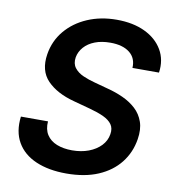

<svg xmlns="http://www.w3.org/2000/svg" viewBox="-83 -811 817 897"><g transform="rotate(10 325.0 -362.5)"><path d="M290.5 11.2Q206.5 11.2 146 -14.9Q85.4 -41 56.4 -91.6Q27.3 -142.1 36.1 -213.9H164.6Q161.6 -175.8 178 -150.4Q194.3 -125 225.8 -112.5Q257.3 -100.1 298.3 -100.1Q341.8 -100.1 376.7 -113.3Q411.6 -126.5 434.3 -150.1Q457 -173.8 461.9 -205.1Q466.8 -233.4 453.6 -252Q440.4 -270.5 413.1 -283.2Q385.7 -295.9 347.2 -306.2L268.1 -327.6Q184.6 -349.6 139.4 -396.2Q94.2 -442.9 106.9 -522.5Q117.2 -586.9 157.7 -635.3Q198.2 -683.6 260.5 -710.4Q322.8 -737.3 399.4 -737.3Q476.6 -737.3 532.7 -710.7Q588.9 -684.1 616.7 -636.7Q644.5 -589.4 635.7 -528.3H509.8Q512.7 -574.7 480 -600.6Q447.3 -626.5 388.2 -626.5Q346.7 -626.5 315.2 -614.3Q283.7 -602.1 264.4 -580.3Q245.1 -558.6 240.2 -531.2Q235.4 -501 250.5 -481.2Q265.6 -461.4 292.5 -449.7Q319.3 -438 347.7 -430.7L412.6 -413.1Q451.2 -403.3 486.6 -387.2Q522 -371.1 548.6 -346.7Q575.2 -322.3 587.4 -287.1Q599.6 -252 591.8 -204.1Q581.5 -140.1 543.2 -91.6Q504.9 -43 441.4 -15.9Q377.9 11.2 290.5 11.2Z"/></g></svg>

Font: Inter SemiBold
Style: Italic
Weight: 600
Italic angle: -9.3988°
Designer: Rasmus Andersson
Foundry: rsms
Version: Version 4.001;git-66647c0bb